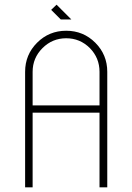

<svg xmlns="http://www.w3.org/2000/svg" viewBox="-20 -798 562 818"><path d="M386 -616Q437 -565 437 -492V0H404V-318H119V0H87V-492Q87 -565 138 -616Q189 -667 262 -667Q335 -667 386 -616ZM404 -492Q404 -551 363 -593Q321 -635 262 -635Q203 -635 161 -593Q119 -551 119 -492V-349H404ZM284 -715H239L198 -756L221 -778Z"/></svg>

Font: Zector
Style: Regular
Weight: 400
Designer: GGBot
Version: 0.72